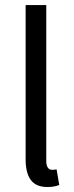

<svg xmlns="http://www.w3.org/2000/svg" viewBox="-20 -732 295 764"><path d="M168.9 12.2Q123.5 12.2 102.8 -15.6Q82 -43.5 82 -98.1V-711.9H164.1V-91.8Q164.1 -73.7 170.4 -64.9Q176.8 -56.2 187 -56.2Q196.3 -56.2 205.1 -58.1L215.8 3.9Q196.8 12.2 168.9 12.2Z"/></svg>

Font: Riemann
Style: Regular
Weight: 400
Designer: Paul D. Hunt
Foundry: Adobe Systems Incorporated
Version: Version 2.020;PS 2.0;hotconv 1.0.86;makeotf.lib2.5.63406